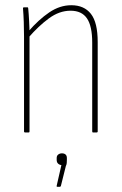

<svg xmlns="http://www.w3.org/2000/svg" viewBox="-20 -507 466 735"><path d="M336 0Q333 0 333 -4V-344Q333 -407 313 -436.5Q293 -466 250 -466Q207 -466 167 -436.5Q127 -407 89 -363V-387Q128 -432 168.5 -459.5Q209 -487 253 -487Q302 -487 328 -454Q354 -421 354 -346V-4Q354 0 350 0ZM76 0Q72 0 72 -4V-368Q72 -395 71 -423Q70 -451 68 -475Q68 -479 72 -479H85Q88 -479 88 -475Q90 -455 91.5 -426Q93 -397 93 -378V-373V-4Q93 0 90 0ZM199 208Q196 208 197 204L215 125Q207 124 202 119Q197 114 197 105V98Q197 89 203 84.5Q209 80 217 80Q226 80 231 84.5Q236 89 236 98V105Q236 111 235.5 117Q235 123 232 129L213 205Q212 208 209 208Z"/></svg>

Font: Sofia Sans Condensed Thin
Style: Regular
Weight: 250
Version: Version 4.100